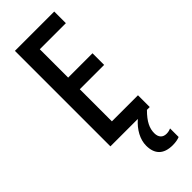

<svg xmlns="http://www.w3.org/2000/svg" viewBox="-301 -843 1015 1015"><g transform="rotate(-45 206.0 -335.5)"><path d="M285 22C285 -14 300 -48 345 -93H366V-181H171V-421H353V-508H171V-720H366V-807H72V-93H277C234 -56 208 -8 208 38C208 101 241 136 310 136C332 136 350 132 362 127V63C354 66 345 70 329 70C301 70 285 52 285 22Z"/></g></svg>

Font: Noto Sans Kannada UI ExtraCondensed Medium
Style: Regular
Weight: 500
Width: 2
Designer: Jelle Bosma - Monotype Design Team
Foundry: Monotype Imaging Inc.
Version: Version 2.005